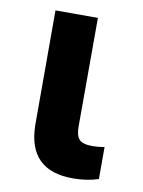

<svg xmlns="http://www.w3.org/2000/svg" viewBox="-67 -576 471 631"><g transform="rotate(10 168.5 -261.0)"><path d="M209 -528.3 208.5 -165Q208.5 -135.7 220 -123Q231.4 -110.4 263.2 -110.4Q284.7 -110.4 304.2 -114.3V-7.3Q266.1 5.4 218.8 5.4Q69.8 5.4 67.4 -145.5V-528.3Z"/></g></svg>

Font: SteelSelectRoboto
Style: Roboto-Bold
Weight: 700
Designer: Google
Version: Version 2.137; 2017